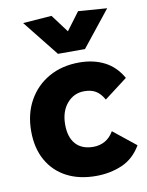

<svg xmlns="http://www.w3.org/2000/svg" viewBox="-85 -811 675 882"><g transform="rotate(-10 252.0 -370.0)"><path d="M292 10Q213 10 155 -20.5Q97 -51 65 -108Q33 -165 33 -244Q33 -325 67.5 -386.5Q102 -448 163 -482.5Q224 -517 305 -517Q371 -517 422 -491Q473 -465 504 -410L396 -328Q380 -357 358.5 -370Q337 -383 305 -383Q256 -383 224 -345.5Q192 -308 192 -247Q192 -188 220.5 -156Q249 -124 303 -124Q332 -124 356.5 -137.5Q381 -151 398 -180L503 -96Q469 -38 413.5 -14Q358 10 292 10ZM216 -573 83 -740 217 -750 279 -667 341 -750 475 -740 342 -573Z"/></g></svg>

Font: Livvic
Style: Bold
Weight: 700
Designer: Jacques Le Bailly, Baron von Fonthausen
Version: Version 1.001; ttfautohint (v1.8.2)